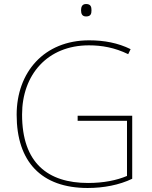

<svg xmlns="http://www.w3.org/2000/svg" viewBox="-20 -927 760 957"><path d="M409 -907C389 -907 384 -892 384 -876C384 -859 389 -845 409 -845C433 -845 436 -859 436 -876C436 -892 433 -907 409 -907ZM367 -350V-325H613V-50C561 -28 496 -15 419 -15C219 -15 90 -114 90 -356C90 -554 216 -701 423 -701C487 -701 551 -690 619 -657L631 -682C568 -713 500 -726 424 -726C199 -726 63 -566 63 -355C63 -121 186 10 417 10C496 10 575 -5 639 -36V-350Z"/></svg>

Font: Noto Sans Lao Thin
Style: Regular
Weight: 100
Designer: Monotype Design Team
Foundry: Monotype Imaging Inc.
Version: Version 2.003